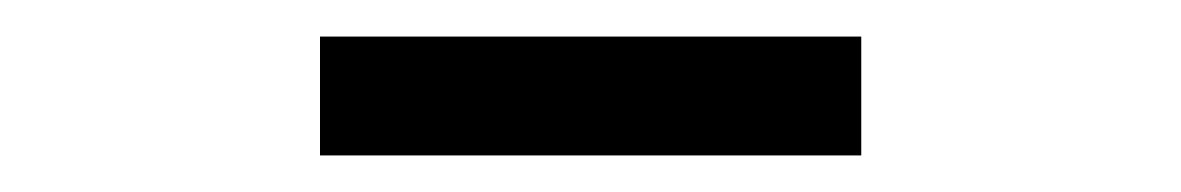

<svg xmlns="http://www.w3.org/2000/svg" viewBox="-20 -755 646 105"><path d="M155 -670H451V-735H155Z"/></svg>

Font: Kinto Sans
Style: Regular
Weight: 400
Designer: Authors: Ryoko NISHIZUKA  (kana & ideographs); Paul D. Hunt (Latin, Greek & Cyrillic); Wenlong ZHANG  (bopomofo); Sandol
Foundry: Adobe Systems Incorporated, ookami Inc.
Version: Version 0.001